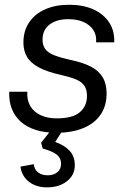

<svg xmlns="http://www.w3.org/2000/svg" viewBox="-20 -555 540 817"><path d="M219.3 10Q169.7 10 131.6 -2.3Q93.4 -14.6 67.9 -37.6Q42.3 -60.7 29.9 -92.9Q17.6 -125.1 19.3 -164.7H96.3Q93.9 -129.1 108.9 -103.7Q124 -78.3 153.2 -64.8Q182.4 -51.3 221.4 -51.3Q288.9 -51.3 319.5 -77.4Q350.1 -103.4 350.1 -146.9Q350.1 -174.3 338.8 -190.6Q327.4 -207 303.3 -217.1Q279.1 -227.1 241.3 -235.7Q180.7 -249.1 145.3 -268.1Q109.9 -287.1 94.7 -313.4Q79.6 -339.7 79.6 -374.1Q79.6 -423.3 103.8 -459.5Q128 -495.7 171.9 -515.2Q215.7 -534.7 274.3 -534.7Q334.1 -534.7 377.6 -514.9Q421 -495.1 444.5 -459.5Q468 -423.9 466 -375H389Q391.4 -405.9 376.9 -427.7Q362.3 -449.6 335.1 -461.5Q308 -473.4 270.4 -473.4Q220.6 -473.4 190.8 -450.4Q161 -427.3 161 -386.4Q161 -362.6 172.4 -346.6Q183.9 -330.7 210.3 -320.1Q236.7 -309.6 280 -300Q332 -289.3 366 -271.9Q400 -254.4 416.8 -226.4Q433.6 -198.4 433.6 -157Q433.6 -104.4 407.8 -66.9Q382 -29.4 333.9 -9.7Q285.9 10 219.3 10ZM180.3 242.3Q133.4 242.3 102.9 218.2Q72.4 194.1 67.1 154L123.9 143.6Q125.7 165.7 141.5 178.3Q157.3 190.9 183 190.9Q208.3 190.9 224 177.9Q239.7 164.9 239.7 142.7Q239.7 116.6 220.4 102.1Q201.1 87.7 161.7 77.1L154.9 52.4L207.7 -14.4L252.6 -10.3L215 49.1Q254.3 62.9 276.3 86.6Q298.3 110.4 298.3 147.9Q298.3 190.1 264.8 216.2Q231.3 242.3 180.3 242.3Z"/></svg>

Font: Mona Sans
Style: Italic
Weight: 200
Italic angle: -11.6951°
Designer: Deni Anggara
Foundry: GitHub
Version: Version 2.000